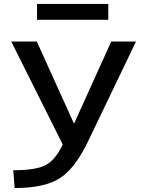

<svg xmlns="http://www.w3.org/2000/svg" viewBox="-20 -940 734 970"><path d="M167 -840V-920H527V-840ZM166 -730 354 -315 542 -730H667L422 -220Q357 -86 279.5 -38Q202 10 54 10L47 -80Q162 -80 211 -106Q260 -132 297 -210L37 -730Z"/></svg>

Font: Mplus 1p Medium
Style: Regular
Weight: 500
Version: Version 1.061